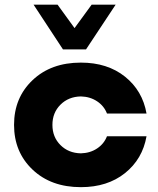

<svg xmlns="http://www.w3.org/2000/svg" viewBox="-20 -771 660 801"><path d="M242.7 -564.9 120.1 -751.5H220.2L291 -653.8L362.3 -751.5H462.4L338.9 -564.9ZM317.4 9.8Q192.9 9.8 115.7 -63.5Q38.6 -136.7 38.6 -250Q38.6 -363.3 115.7 -436.5Q192.9 -509.8 317.4 -509.8Q428.2 -509.8 501.5 -451.2Q574.7 -392.6 591.3 -297.4H426.3Q414.1 -329.1 385 -348.4Q356 -367.7 317.4 -368.7Q265.6 -367.7 232.2 -334.2Q198.7 -300.8 198.7 -250Q198.7 -199.2 232.2 -165.8Q265.6 -132.3 317.4 -131.3Q356 -132.3 385 -151.6Q414.1 -170.9 426.3 -202.6H591.3Q574.7 -107.4 501.5 -48.8Q428.2 9.8 317.4 9.8Z"/></svg>

Font: Now Alt
Style: Bold
Weight: 700
Designer: Alfredo Marco Pradil
Foundry: Alfredo Marco Pradil
Version: Version 1.002;PS 001.002;hotconv 1.0.88;makeotf.lib2.5.64775